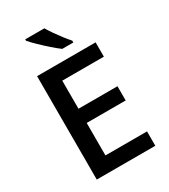

<svg xmlns="http://www.w3.org/2000/svg" viewBox="-225 -1044 1008 1148"><g transform="rotate(-30 279.0 -470.0)"><path d="M498 0H93.8V-713.9H498V-615.2H210.9V-421.4H480V-323.2H210.9V-99.1H498ZM274.4 -939.9Q287.6 -917.5 306.6 -890.1Q325.7 -862.8 345.9 -836.7Q366.2 -810.5 382.3 -792.5V-779.8H305.7Q281.2 -797.9 249 -826.2Q216.8 -854.5 187.5 -883.1Q158.2 -911.6 142.6 -930.2V-939.9Z"/></g></svg>

Font: Open Sans SemiBold
Style: Regular
Weight: 600
Designer: Monotype Design Team
Foundry: Monotype Imaging Inc.
Version: Version 3.003; ttfautohint (v1.8.4)